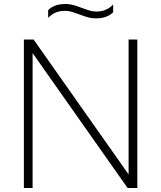

<svg xmlns="http://www.w3.org/2000/svg" viewBox="-20 -937 804 957"><path d="M99 0V-740H147.5L621 -67.5V-740H664.5V0H616L142.5 -672.5V0ZM459 -845.5Q435.5 -845.5 414.8 -851.8Q394 -858 374.5 -865.5Q356.5 -872 339.5 -877.5Q322.5 -883 304.5 -883Q277.5 -883 257.5 -874.5Q237.5 -866 220 -848V-886.5Q250 -917 305 -917Q328.5 -917 349.2 -910.8Q370 -904.5 389.5 -897Q407.5 -890.5 424.5 -885Q441.5 -879.5 459.5 -879.5Q486.5 -879.5 506.5 -888Q526.5 -896.5 544 -914.5V-876Q514 -845.5 459 -845.5Z"/></svg>

Font: Encode Sans Semi Expanded ExtraLight
Style: Regular
Weight: 200
Width: 6
Designer: Multiple Designers
Foundry: Impallari Type
Version: Version 3.000; ttfautohint (v1.8.3) -l 8 -r 50 -G 200 -x 14 